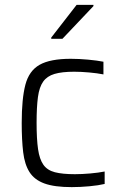

<svg xmlns="http://www.w3.org/2000/svg" viewBox="-20 -759 499 787"><path d="M274 8Q203 8 162 -7Q121 -22 101 -53.5Q81 -85 75 -135Q69 -185 69 -255Q69 -354 84 -411.5Q99 -469 142.5 -493.5Q186 -518 270 -518Q304 -518 341.5 -514.5Q379 -511 404 -506V-454Q379 -459 345.5 -462Q312 -465 284 -465Q234 -465 203.5 -456Q173 -447 157 -424.5Q141 -402 135.5 -361Q130 -320 130 -256Q130 -189 136 -147.5Q142 -106 158 -83.5Q174 -61 205 -53Q236 -45 287 -45Q316 -45 350 -48Q384 -51 409 -56V-5Q384 1 346.5 4.5Q309 8 274 8ZM190 -600V-605L294 -739H363V-734L236 -600Z"/></svg>

Font: Saira Light
Style: Regular
Weight: 300
Designer: Hector Gatti with collaboration of the Omnibus-Type team
Foundry: Omnibus-Type
Version: Version 1.100; ttfautohint (v1.8.3)